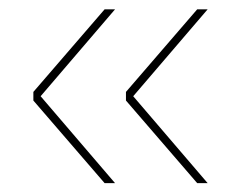

<svg xmlns="http://www.w3.org/2000/svg" viewBox="-20 -454 519 423"><path d="M273.5 -242 437.5 -50.5H414.5L257.5 -232.5V-251.5L414.5 -433.5H437.5ZM69.5 -242 233.5 -50.5H210.5L53.5 -232.5V-251.5L210.5 -433.5H233.5Z"/></svg>

Font: Anek Tamil Medium Thin
Style: Regular
Weight: 250
Version: Version 1.003